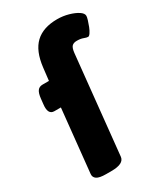

<svg xmlns="http://www.w3.org/2000/svg" viewBox="-190 -840 795 922"><g transform="rotate(-30 207.5 -379.0)"><path d="M117 2Q80 2 65.5 -8Q51 -18 53 -36L89 -384H53Q17 -384 24 -440L27 -468Q30 -497 39.5 -510Q49 -523 68 -523H103L111 -592Q121 -679 164 -719.5Q207 -760 285 -760Q317 -760 347 -751.5Q377 -743 396 -730.5Q415 -718 415 -704Q415 -697 410.5 -682Q406 -667 399.5 -650.5Q393 -634 385.5 -623Q378 -612 372 -612Q364 -612 350 -617.5Q336 -623 315 -623Q297 -623 288 -614Q279 -605 276 -579L220 -35Q216 2 147 2Z"/></g></svg>

Font: Asap Semi Expanded Semi Expanded ExtraBold
Style: Italic
Weight: 800
Width: 6
Italic angle: -6°
Designer: Pablo Cosgaya
Foundry: Omnibus-Type
Version: Version 3.001; ttfautohint (v1.8.4.7-5d5b)